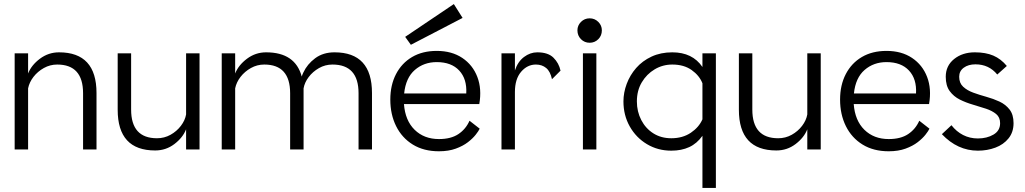

<svg xmlns="http://www.w3.org/2000/svg" viewBox="-20 -734 5033 943"><path d="M52 0V-472H118V-373Q134 -414 176 -445.5Q218 -477 270 -477Q454 -477 454 -277V0H388V-276Q388 -417 261 -417Q226 -417 195.5 -400Q165 -383 144.5 -356.5Q124 -330 118 -300V0Z M960 -472V0H894V-99Q878 -58 836.5 -26.5Q795 5 742 5Q558 5 558 -195V-472H624V-196Q624 -55 751 -55Q787 -55 817.5 -72Q848 -89 868.5 -116Q889 -143 894 -172V-472Z M1069 0V-472H1135V-373Q1151 -414 1193 -445.5Q1235 -477 1287 -477Q1430 -477 1462 -358Q1465 -368 1470 -378Q1489 -419 1528 -448Q1567 -477 1623 -477Q1807 -477 1807 -277V0H1741V-276Q1741 -417 1613 -417Q1577 -417 1546.5 -399.5Q1516 -382 1496 -355.5Q1476 -329 1471 -300V0H1405V-276Q1405 -417 1278 -417Q1243 -417 1212.5 -400Q1182 -383 1161.5 -356.5Q1141 -330 1135 -300V0Z M2336 -102Q2331 -91 2316.5 -72.5Q2302 -54 2278 -35.5Q2254 -17 2218.5 -4Q2183 9 2136 9Q2061 9 2007.5 -24Q1954 -57 1925.5 -114.5Q1897 -172 1897 -245Q1897 -316 1925 -370Q1953 -424 2004 -454Q2055 -484 2125 -484Q2199 -484 2250.5 -449.5Q2302 -415 2324.5 -356Q2347 -297 2334 -223H1964Q1970 -142 2016.5 -96.5Q2063 -51 2136 -51Q2195 -51 2231.5 -75.5Q2268 -100 2286 -141ZM2125 -429Q2062 -429 2017.5 -390.5Q1973 -352 1965 -275H2270Q2274 -346 2235.5 -387.5Q2197 -429 2125 -429ZM1998 -514 1970 -553 2209 -714 2252 -646Z M2443 0V-472H2509V-388Q2523 -431 2553.5 -454Q2584 -477 2619 -477Q2672 -477 2698.5 -450.5Q2725 -424 2733 -387L2691 -345Q2683 -383 2662.5 -400Q2642 -417 2612 -417Q2570 -417 2539.5 -381.5Q2509 -346 2509 -282V0Z M2843 0V-472H2909V0ZM2876 -524Q2851 -524 2833.5 -541.5Q2816 -559 2816 -585Q2816 -609 2833.5 -626.5Q2851 -644 2876 -644Q2901 -644 2918.5 -626.5Q2936 -609 2936 -585Q2936 -559 2918.5 -541.5Q2901 -524 2876 -524Z M3496 189H3430V-67Q3403 -29 3365 -11.5Q3327 6 3277 6Q3211 6 3157.5 -26Q3104 -58 3073 -113Q3042 -168 3042 -236Q3042 -279 3058 -322Q3074 -365 3104.5 -400Q3135 -435 3180 -456Q3225 -477 3282 -477Q3381 -477 3430 -405V-472H3496ZM3277 -55Q3333 -55 3373 -82Q3413 -109 3430 -148V-325Q3415 -363 3377 -390Q3339 -417 3282 -417Q3235 -417 3195.5 -393.5Q3156 -370 3132 -329.5Q3108 -289 3108 -236Q3108 -186 3129.5 -144.5Q3151 -103 3189 -79Q3227 -55 3277 -55Z M4011 -472V0H3945V-99Q3929 -58 3887.5 -26.5Q3846 5 3793 5Q3609 5 3609 -195V-472H3675V-196Q3675 -55 3802 -55Q3838 -55 3868.5 -72Q3899 -89 3919.5 -116Q3940 -143 3945 -172V-472Z M4545 -102Q4540 -91 4525.5 -72.5Q4511 -54 4487 -35.5Q4463 -17 4427.5 -4Q4392 9 4345 9Q4270 9 4216.5 -24Q4163 -57 4134.5 -114.5Q4106 -172 4106 -245Q4106 -316 4134 -370Q4162 -424 4213 -454Q4264 -484 4334 -484Q4408 -484 4459.5 -449.5Q4511 -415 4533.5 -356Q4556 -297 4543 -223H4173Q4179 -142 4225.5 -96.5Q4272 -51 4345 -51Q4404 -51 4440.5 -75.5Q4477 -100 4495 -141ZM4334 -429Q4271 -429 4226.5 -390.5Q4182 -352 4174 -275H4479Q4483 -346 4444.5 -387.5Q4406 -429 4334 -429Z M4783 6Q4683 6 4606 -75L4653 -119Q4677 -88 4710 -71Q4743 -54 4783 -54Q4827 -54 4859.5 -73Q4892 -92 4892 -129Q4892 -158 4872.5 -174Q4853 -190 4823 -200Q4793 -210 4758.5 -220Q4724 -230 4694 -245Q4664 -260 4644.5 -286.5Q4625 -313 4625 -357Q4625 -411 4666 -444Q4707 -477 4768 -477Q4821 -477 4858.5 -461Q4896 -445 4925 -410L4878 -368Q4837 -418 4771 -418Q4736 -418 4713.5 -401.5Q4691 -385 4691 -357Q4691 -326 4710.5 -308Q4730 -290 4760 -279Q4790 -268 4824.5 -258.5Q4859 -249 4889 -235Q4919 -221 4938.5 -196Q4958 -171 4958 -129Q4958 -85 4933.5 -54.5Q4909 -24 4869 -9Q4829 6 4783 6Z"/></svg>

Font: Lil Grotesk
Style: Regular
Weight: 400
Designer: Bastien Sozeau
Foundry: NBR — Bastien Sozeau
Version: Version 4.002; ttfautohint (v1.8.4.7-5d5b)